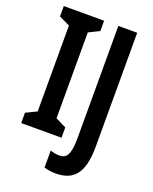

<svg xmlns="http://www.w3.org/2000/svg" viewBox="-166 -805 879 1101"><g transform="rotate(20 273.5 -255.0)"><path d="M274 0V-63L209 -95V-619L274 -651V-714H28V-651L94 -619V-95L28 -63V0ZM312 204C417 204 476 149 476 -20V-714H361V-29C361 76 338 100 296 100C275 100 257 96 241 90V194C262 201 287 204 312 204Z"/></g></svg>

Font: Noto Sans Sinhala UI ExtraCondensed SemiBold
Style: Regular
Weight: 600
Width: 2
Designer: Jelle Bosma - Monotype Design Team
Foundry: Monotype Imaging Inc.
Version: Version 2.006